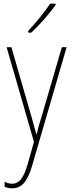

<svg xmlns="http://www.w3.org/2000/svg" viewBox="-20 -784 390 1046"><path d="M283 -757V-764H253C221 -715 179 -665 134 -616V-606H150C193 -645 249 -709 283 -757ZM16 -527 165 -11 129 116C106 195 79 217 46 217C32 217 18 213 5 206V234C19 239 31 242 46 242C95 242 128 210 154 122L343 -527H317L207 -150C196 -116 188 -89 180 -52H178C173 -71 169 -86 151 -150L42 -527Z"/></svg>

Font: Noto Sans Thai Looped Condensed Thin
Style: Regular
Weight: 100
Width: 3
Designer: Sasikarn Vongin, Ben Mitchell
Foundry: The Fontpad Ltd
Version: Version 1.001